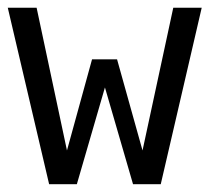

<svg xmlns="http://www.w3.org/2000/svg" viewBox="-20 -474 540 494"><path d="M0 -454.1H74.2L152.3 -86.9L216.8 -321.3H281.2L346.7 -86.9L425.8 -454.1H499L393.6 0H322.3L250 -249L177.7 0H106.4Z"/></svg>

Font: BabelStone Irk Bitig Colour
Style: Regular
Weight: 400
Designer: Andrew West
Foundry: BabelStone
Version: Version 1.03 June 7, 2023